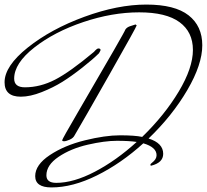

<svg xmlns="http://www.w3.org/2000/svg" viewBox="-156 -757 905 840"><path d="M558 -84Q558 -45 505 -32Q502 -32 502 -36Q502 -40 509 -45Q529 -60 529 -78Q529 -113 471 -130Q374 -42 268 10.5Q162 63 69 63Q-2 63 -2 13.5Q-2 -36 62 -78.5Q126 -121 215 -143Q304 -165 369 -165Q434 -165 466 -158Q564 -253 626 -356.5Q688 -460 688 -538.5Q688 -617 629.5 -660Q571 -703 453 -703Q335 -703 208.5 -660.5Q82 -618 -6 -549Q-94 -480 -94 -413Q-94 -375 -47 -375Q20 -375 85 -408.5Q150 -442 255 -530Q268 -545 274 -545Q284 -545 284 -538Q284 -536 277 -524Q251 -498 204 -461Q157 -424 117 -399Q77 -374 26.5 -354Q-24 -334 -65 -334Q-136 -334 -136 -397Q-136 -468 -34.5 -549Q67 -630 213 -683.5Q359 -737 484 -737Q609 -737 669 -690Q729 -643 729 -559Q729 -475 663.5 -363Q598 -251 494 -151Q558 -131 558 -84ZM442 -136Q409 -141 355.5 -141Q302 -141 228 -124Q154 -107 100.5 -71Q47 -35 47 10Q47 43 90 43Q166 43 259.5 -6Q353 -55 442 -136ZM442 -646Q442 -641 324 -433Q206 -225 171 -166Q165 -153 149 -146Q133 -139 124.5 -139Q116 -139 116 -143.5Q116 -148 186 -268Q395 -626 392 -627Q398 -637 412 -642L437 -650Z"/></svg>

Font: Mr De Haviland
Style: Regular
Weight: 400
Designer: Alejandro Paul
Foundry: Alejandro Paul
Version: Version 1.000